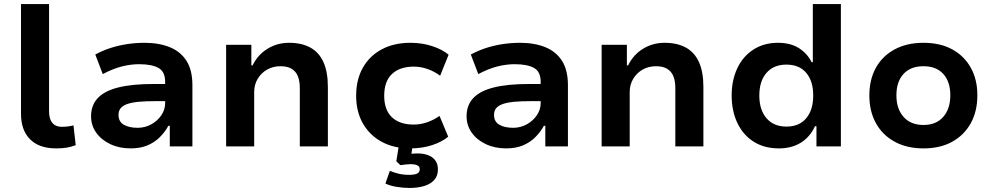

<svg xmlns="http://www.w3.org/2000/svg" viewBox="-20 -725 4918 951"><path d="M258 10Q174 10 129 -35Q84 -80 84 -162V-705H223V-174Q223 -149 230 -132Q237 -115 251 -106Q265 -97 285 -97Q301 -97 314.5 -98.5Q328 -100 344 -104L355 -6Q331 3 309.5 6.5Q288 10 258 10Z M627 10Q571 10 526.5 -11Q482 -32 456.5 -68Q431 -104 431 -149Q431 -204 464.5 -239.5Q498 -275 566.5 -292Q635 -309 740 -309H817V-224H749Q703 -224 669 -221Q635 -218 612.5 -210.5Q590 -203 578.5 -190Q567 -177 567 -156Q567 -122 593.5 -107Q620 -92 662 -92Q698 -92 729 -109Q760 -126 779 -154Q798 -182 798 -214V-320Q798 -370 765 -388.5Q732 -407 669 -407Q628 -407 584 -396Q540 -385 489 -358L452 -455Q489 -475 528 -487.5Q567 -500 609.5 -506.5Q652 -513 696 -513Q767 -513 820.5 -491.5Q874 -470 903.5 -424Q933 -378 933 -303V0H821V-102H814Q797 -71 771.5 -45.5Q746 -20 710.5 -5Q675 10 627 10Z M1100 0V-503H1225V-401H1231Q1257 -454 1305 -483.5Q1353 -513 1412 -513Q1474 -513 1517 -489.5Q1560 -466 1582 -417.5Q1604 -369 1604 -294V0H1465V-289Q1465 -323 1455.5 -347Q1446 -371 1425 -384Q1404 -397 1369 -397Q1332 -397 1302.5 -380Q1273 -363 1256 -334Q1239 -305 1239 -270V0Z M2012 10Q1931 10 1871 -22.5Q1811 -55 1777.5 -113.5Q1744 -172 1744 -251Q1744 -331 1777.5 -390Q1811 -449 1871.5 -481Q1932 -513 2013 -513Q2071 -513 2121 -496.5Q2171 -480 2202 -454L2160 -350Q2132 -371 2098 -383Q2064 -395 2030 -395Q1960 -395 1921.5 -358.5Q1883 -322 1883 -251Q1883 -180 1921.5 -144Q1960 -108 2029 -108Q2064 -108 2097.5 -120Q2131 -132 2157 -151L2200 -48Q2169 -22 2120 -6Q2071 10 2012 10ZM2008 206Q1978 206 1944.5 200.5Q1911 195 1889 184L1911 121Q1929 129 1953 135Q1977 141 2007 141Q2032 141 2045.5 135Q2059 129 2059 113Q2059 99 2046 93.5Q2033 88 2015 88Q2007 88 1991.5 89.5Q1976 91 1963 93L1943 74L1958 -20H2026L2014 64L1983 44Q1994 39 2013 37Q2032 35 2051 35Q2075 35 2097.5 42.5Q2120 50 2134.5 67.5Q2149 85 2149 114Q2149 147 2130.5 167Q2112 187 2080.5 196.5Q2049 206 2008 206Z M2487 10Q2431 10 2386.5 -11Q2342 -32 2316.5 -68Q2291 -104 2291 -149Q2291 -204 2324.5 -239.5Q2358 -275 2426.5 -292Q2495 -309 2600 -309H2677V-224H2609Q2563 -224 2529 -221Q2495 -218 2472.5 -210.5Q2450 -203 2438.5 -190Q2427 -177 2427 -156Q2427 -122 2453.5 -107Q2480 -92 2522 -92Q2558 -92 2589 -109Q2620 -126 2639 -154Q2658 -182 2658 -214V-320Q2658 -370 2625 -388.5Q2592 -407 2529 -407Q2488 -407 2444 -396Q2400 -385 2349 -358L2312 -455Q2349 -475 2388 -487.5Q2427 -500 2469.5 -506.5Q2512 -513 2556 -513Q2627 -513 2680.5 -491.5Q2734 -470 2763.5 -424Q2793 -378 2793 -303V0H2681V-102H2674Q2657 -71 2631.5 -45.5Q2606 -20 2570.5 -5Q2535 10 2487 10Z M2960 0V-503H3085V-401H3091Q3117 -454 3165 -483.5Q3213 -513 3272 -513Q3334 -513 3377 -489.5Q3420 -466 3442 -417.5Q3464 -369 3464 -294V0H3325V-289Q3325 -323 3315.5 -347Q3306 -371 3285 -384Q3264 -397 3229 -397Q3192 -397 3162.5 -380Q3133 -363 3116 -334Q3099 -305 3099 -270V0Z M3838 10Q3765 10 3712.5 -23.5Q3660 -57 3632 -116.5Q3604 -176 3604 -252Q3604 -327 3631.5 -386Q3659 -445 3711 -479Q3763 -513 3834 -513Q3895 -513 3936.5 -487Q3978 -461 4000 -417H4006V-705H4145V0H4024V-100H4017Q3991 -45 3945.5 -17.5Q3900 10 3838 10ZM3875 -98Q3939 -98 3973.5 -139.5Q4008 -181 4008 -252Q4008 -323 3973.5 -364Q3939 -405 3875 -405Q3812 -405 3776.5 -364Q3741 -323 3741 -252Q3741 -181 3776.5 -139.5Q3812 -98 3875 -98Z M4554 10Q4472 10 4411.5 -23Q4351 -56 4318.5 -115Q4286 -174 4286 -252Q4286 -331 4318.5 -389.5Q4351 -448 4411.5 -480.5Q4472 -513 4554 -513Q4637 -513 4696.5 -480.5Q4756 -448 4788.5 -389.5Q4821 -331 4821 -253Q4821 -174 4788.5 -115Q4756 -56 4696.5 -23Q4637 10 4554 10ZM4554 -106Q4617 -106 4652 -146Q4687 -186 4687 -253Q4687 -320 4652.5 -358.5Q4618 -397 4554 -397Q4490 -397 4455 -358.5Q4420 -320 4420 -253Q4420 -186 4455.5 -146Q4491 -106 4554 -106Z"/></svg>

Font: Nunito Sans 6pt
Style: Bold
Weight: 700
Version: Version 3.101;gftools[0.9.27]